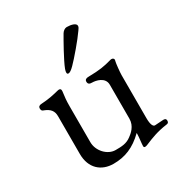

<svg xmlns="http://www.w3.org/2000/svg" viewBox="-159 -763 845 897"><g transform="rotate(-30 263.5 -315.0)"><path d="M228 -457C235 -457 245 -464 259 -478C285 -504 343 -572 367 -607C373 -616 377 -620 377 -628C377 -642 353 -649 328 -649C318 -649 307 -641 301 -631C285 -604 238 -521 224 -484C221 -476 220 -470 220 -466C220 -459 223 -457 228 -457ZM366 19C372 19 382 15 386 13C415 1 451 -14 503 -21C511 -22 517 -24 517 -35C517 -47 509 -48 502 -48C492 -48 466 -45 456 -45C446 -45 438 -59 438 -95V-326C438 -342 443 -388 445 -395C446 -399 447 -402 447 -404C447 -411 441 -415 434 -415C431 -415 427 -414 424 -413C388 -403 362 -398 301 -397C290 -397 280 -394 280 -382C280 -368 289 -365 301 -365C321 -365 368 -356 368 -315V-132C368 -91 338 -68 323 -57C298 -38 273 -37 239 -37C196 -37 155 -80 155 -128V-323C155 -353 157 -369 161 -400C162 -411 157 -414 151 -414C148 -414 147 -414 143 -413C106 -404 89 -400 44 -397C36 -396 29 -393 29 -381C29 -370 35 -367 42 -365C72 -353 85 -337 85 -308V-105C85 -27 134 14 199 14C261 14 312 -6 364 -57V-51C364 -34 359 -2 359 11C359 16 361 19 366 19Z"/></g></svg>

Font: Garamond-Math
Style: Regular
Weight: 400
Version: Version 2019-08-16